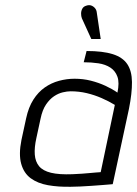

<svg xmlns="http://www.w3.org/2000/svg" viewBox="-20 -704 525 734"><path d="M350 -656Q349 -666 343 -673Q337 -680 328.5 -683Q320 -686 309 -682Q299 -679 294.5 -670.5Q290 -662 290 -652Q290 -642 293 -634L329 -555H365ZM429 -350Q409 -364 383 -376Q357 -388 327.5 -395.5Q298 -403 265 -403Q235 -403 205.5 -395Q176 -387 151 -369.5Q126 -352 107.5 -323Q89 -294 80 -252L62 -169Q51 -114 61 -78Q71 -42 97.5 -22.5Q124 -3 163.5 4Q203 11 251 10Q266 10 286.5 9Q307 8 329 6.5Q351 5 370 3.5Q389 2 400.5 1Q412 0 411 0L473 -288Q485 -348 484.5 -390.5Q484 -433 466.5 -459Q449 -485 411 -497Q373 -509 311 -509L300 -466Q329 -466 356 -462Q383 -458 402 -445.5Q421 -433 429 -410.5Q437 -388 429 -350ZM419 -303 365 -46Q365 -46 360 -45.5Q355 -45 346 -44.5Q337 -44 323.5 -42.5Q310 -41 293.5 -40Q277 -39 257 -38Q206 -36 175 -43.5Q144 -51 129.5 -68.5Q115 -86 113 -113Q111 -140 119 -176L135 -250Q142 -284 156 -304.5Q170 -325 186.5 -336Q203 -347 220 -351Q237 -355 250 -355Q282 -355 311.5 -348Q341 -341 368.5 -329Q396 -317 419 -303Z"/></svg>

Font: Advent Pro
Style: Italic
Weight: 400
Italic angle: -12°
Designer: VivaRado, Andreas Kalpakidis
Foundry: VivaRado, Andreas Kalpakidis
Version: Version 3.000